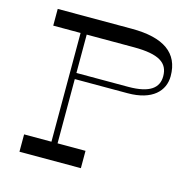

<svg xmlns="http://www.w3.org/2000/svg" viewBox="-103 -804 916 909"><g transform="rotate(15 355.0 -350.0)"><path d="M433 -700H70V-618H204V-85H70V0H371V-85H234V-400H493C614 -400 669 -458 669 -531C669 -644 590 -700 433 -700ZM488 -430H234V-618H465C590 -618 635 -586 635 -521C635 -465 595 -430 488 -430Z"/></g></svg>

Font: Space Cowgirl
Style: Regular
Weight: 400
Designer: Valery Marier
Foundry: Valery Marier
Version: Version 1.000;hotconv 1.0.109;makeotfexe 2.5.65596